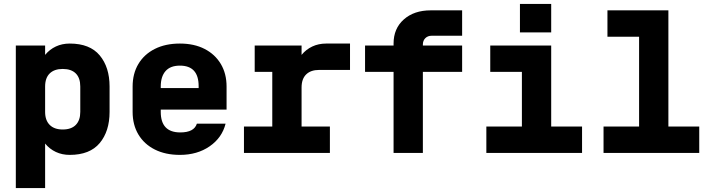

<svg xmlns="http://www.w3.org/2000/svg" viewBox="-20 -783 3640 983"><path d="M61 -550H211V-502Q234 -530 266 -545Q298 -560 337 -560Q440 -560 490.5 -499.5Q541 -439 541 -340V-210Q541 -111 490.5 -50.5Q440 10 337 10Q298 10 266 -5Q234 -20 211 -48V180H61ZM301 -430Q258 -430 234.5 -407Q211 -384 211 -340V-210Q211 -167 234.5 -143.5Q258 -120 301 -120Q345 -120 368 -143.5Q391 -167 391 -210V-340Q391 -384 368 -407Q345 -430 301 -430Z M901 10Q827 10 772.5 -17.5Q718 -45 688.5 -94.5Q659 -144 659 -210V-340Q659 -406 688.5 -455.5Q718 -505 772.5 -532.5Q827 -560 901 -560Q974 -560 1027.5 -532.5Q1081 -505 1110.5 -455.5Q1140 -406 1140 -340V-222H803V-210Q803 -105 903 -105Q974 -105 988 -150H1135Q1117 -78 1053.5 -34Q990 10 901 10ZM803 -332H997V-342Q997 -447 901 -447Q852 -447 827.5 -419Q803 -391 803 -340Z M1229 0V-135H1374V-415H1284V-550H1524V-502Q1547 -530 1579 -545Q1611 -560 1650 -560H1772V-425H1614Q1571 -425 1547.5 -402Q1524 -379 1524 -335V-135H1669V0Z M1995 0V-415H1849V-550H1995V-560Q1995 -637 2047.5 -683.5Q2100 -730 2185 -730H2346V-600H2190Q2170 -600 2157.5 -587.5Q2145 -575 2145 -555V-550H2346V-415H2145V0Z M2470 0V-135H2652V-415H2490V-550H2802V-135H2960V0ZM2642 -763H2802V-617H2642Z M3070 0V-135H3252V-595H3090V-730H3402V-135H3560V0Z"/></svg>

Font: Tiny ExtraBold
Style: Regular
Weight: 800
Designer: Philipp Nurullin, Konstantin Bulenkov
Foundry: JetBrains
Version: Version 2.251; ttfautohint (v1.8.4.7-5d5b)